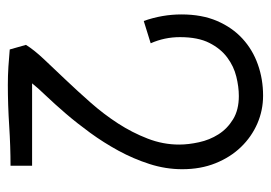

<svg xmlns="http://www.w3.org/2000/svg" viewBox="-120 -573 687 487"><g transform="rotate(90 223.5 -329.5)"><path d="M191.4 -67.4H400.4V-12.7Q351.6 -12.7 298.8 -9.3Q246.1 -5.9 195.3 -5.9Q171.9 -5.9 149.4 -7.3Q127 -8.8 105.5 -10.7L93.8 -51.8Q106.4 -72.3 130.4 -97.7Q154.3 -123 182.6 -152.8Q210.9 -182.6 240.2 -215.8Q269.5 -249 293 -285.2Q316.4 -321.3 331.5 -360.4Q346.7 -399.4 346.7 -440.4Q346.7 -463.9 340.8 -490.7Q335 -517.6 320.8 -540Q306.6 -562.5 282.7 -577.1Q258.8 -591.8 223.6 -591.8Q200.2 -591.8 174.3 -585.4Q148.4 -579.1 126 -562.5Q103.5 -545.9 88.9 -517.1Q74.2 -488.3 74.2 -442.4Q74.2 -403.3 89.8 -368.2L33.2 -350.6Q16.6 -397.5 16.6 -446.3Q16.6 -498 33.2 -536.6Q49.8 -575.2 78.1 -601.1Q106.4 -627 143.6 -640.1Q180.7 -653.3 222.7 -653.3Q259.8 -653.3 293.5 -638.7Q327.1 -624 353 -597.2Q378.9 -570.3 394 -532.7Q409.2 -495.1 409.2 -448.2Q409.2 -406.2 396 -365.2Q382.8 -324.2 362.3 -286.6Q341.8 -249 316.9 -214.8Q292 -180.7 267.6 -152.3Q243.2 -124 222.7 -102.5Q202.1 -81.1 191.4 -67.4Z"/></g></svg>

Font: Poor Story
Style: Regular
Weight: 400
Designer: YoonDesign Inc.
Foundry: YoonDesign Inc.
Version: Version 3.00